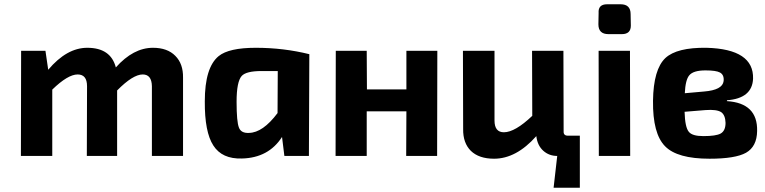

<svg xmlns="http://www.w3.org/2000/svg" viewBox="-20 -731 3588 900"><path d="M206 -404Q293 -507 389 -507Q499 -507 523 -415Q605 -507 697 -507Q765 -507 802 -469Q839 -432 838 -367V0H692V-327Q691 -382 649 -382Q603 -382 529 -307V0H387L388 -327Q388 -382 344 -382Q298 -382 225 -311V0H78L79 -493H193Z M1313 0 1302 -89Q1239 9 1114 12Q1021 15 980 -49Q939 -112 940 -256Q940 -415 1005 -468Q1053 -507 1179 -507Q1309 -507 1430 -477L1428 0ZM1206 -398Q1134 -398 1113 -375Q1089 -348 1089 -254Q1089 -160 1100 -133Q1110 -106 1147 -108Q1212 -109 1281 -201L1282 -398Z M2029 0H1884L1885 -209H1699V0H1553L1554 -493H1699L1700 -312H1885V-493H2030Z M2698 149H2575L2592 0Q2554 0 2527 -24Q2499 -49 2494 -93Q2400 13 2296 13Q2225 13 2187 -24Q2150 -61 2151 -126L2150 -493H2298V-166Q2298 -111 2342 -111Q2394 -111 2475 -188L2474 -493H2621L2622 -115Q2621 -95 2642 -95H2698Z M2889 -711Q2936 -711 2936 -665L2937 -611Q2937 -571 2895 -571H2832Q2785 -571 2785 -617L2786 -670Q2783 -711 2826 -711ZM2787 0 2786 -493H2933L2934 0Z M3387 -257Q3532 -248 3529 -117Q3528 -44 3477 -15Q3427 13 3306 13Q3155 13 3098 -45Q3039 -104 3041 -259Q3043 -406 3099 -459Q3153 -509 3292 -507Q3514 -501 3510 -362Q3506 -270 3388 -261ZM3280 -302Q3367 -309 3372 -351Q3375 -380 3355 -391Q3337 -401 3287 -401Q3230 -401 3211 -378Q3193 -357 3190 -294ZM3189 -207Q3191 -134 3209 -113Q3225 -93 3277 -93Q3336 -93 3358 -105Q3381 -118 3381 -155Q3380 -191 3361 -205Q3340 -219 3287 -215Z"/></svg>

Font: Taylor Sans Bold LRS
Style: Bold
Weight: 700
Italic angle: -8°
Designer: Natanael Gama
Version: Version 1.001 September 8, 2015